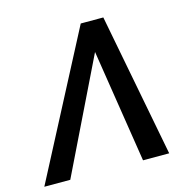

<svg xmlns="http://www.w3.org/2000/svg" viewBox="-106 -835 946 942"><g transform="rotate(-15 367.0 -364.0)"><path d="M506.3 0 412.6 -598.6 408.2 -727.5H499.5L639.2 0ZM428.2 -598.6 136.7 0H4.9L384.8 -727.5H475.1Z"/></g></svg>

Font: Inter 16pt Medium
Style: Italic
Weight: 500
Italic angle: -9.3988°
Version: Version 4.001;git-66647c0bb